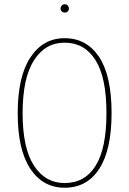

<svg xmlns="http://www.w3.org/2000/svg" viewBox="-20 -870 605 900"><path d="M503 -340Q503 -168 445.5 -79Q388 10 283 10Q181 10 122 -79Q63 -168 63 -339Q63 -511 122.5 -601Q182 -691 283 -691Q386 -691 444.5 -603Q503 -515 503 -340ZM86 -339Q86 -176 139 -94Q192 -12 283 -12Q378 -12 428.5 -93.5Q479 -175 479 -340Q479 -507 427.5 -588.5Q376 -670 283 -670Q192 -670 139 -587Q86 -504 86 -339ZM303 -830Q303 -822 297.5 -816.5Q292 -811 284 -811Q275 -811 269.5 -816.5Q264 -822 264 -830Q264 -838 269.5 -844Q275 -850 284 -850Q292 -850 297.5 -844Q303 -838 303 -830Z"/></svg>

Font: Fira Sans Extra Condensed Thin
Style: Regular
Weight: 250
Width: 1
Designer: Carrois Corporate & Edenspiekermann AG
Foundry: Carrois Corporate GbR & Edenspiekermann AG
Version: Version 4.203